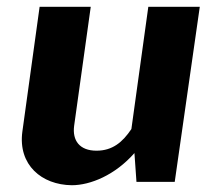

<svg xmlns="http://www.w3.org/2000/svg" viewBox="-20 -537 631 567"><path d="M192 10C247 10 320 -20 377 -85L383 0H496L570 -517H418L368 -156C342 -117 312 -92 265 -92C215 -92 193 -122 199 -166L248 -517H97L46 -148C33 -50 103 9 192 10Z"/></svg>

Font: United Sans
Style: Bold Italic
Weight: 700
Italic angle: -8°
Designer: Pablo Impallari, Rodrigo Fuenzalida (Modified by Dan O. Williams)
Version: Version 1.000;PS 001.000;hotconv 1.0.88;makeotf.lib2.5.64775